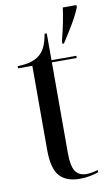

<svg xmlns="http://www.w3.org/2000/svg" viewBox="-88 -805 499 861"><g transform="rotate(-10 162.0 -375.0)"><path d="M232 -612Q243 -654 250.5 -691.5Q258 -729 262 -760H324V-750Q310 -715 286 -675Q262 -635 239 -600H232ZM205 10Q143 10 112.5 -24Q82 -58 82 -144V-526H17V-536Q81 -537 114 -562Q134 -577 145 -601.5Q156 -626 161 -658H171V-536H284V-526H171V-113Q171 -54 187 -30Q203 -6 237 -6Q260 -6 290 -15V-5Q277 0 254 5Q231 10 205 10Z"/></g></svg>

Font: Noto Serif Display Condensed
Style: Regular
Weight: 400
Width: 3
Designer: Monotype Design Team
Foundry: Monotype Imaging Inc.
Version: Version 2.009